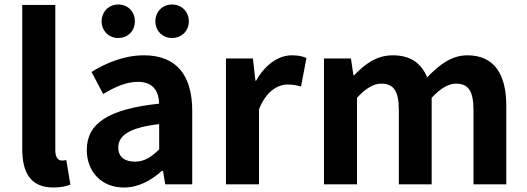

<svg xmlns="http://www.w3.org/2000/svg" viewBox="-20 -820 2346 854"><path d="M218 14C252 14 276 8 293 1L275 -108C265 -106 261 -106 255 -106C241 -106 226 -117 226 -151V-798H79V-157C79 -53 115 14 218 14Z M531 14C596 14 652 -17 700 -60H705L715 0H835V-327C835 -489 762 -574 620 -574C532 -574 452 -540 387 -500L439 -402C491 -433 541 -456 593 -456C662 -456 686 -414 688 -359C463 -335 366 -272 366 -153C366 -57 431 14 531 14ZM580 -101C537 -101 506 -120 506 -164C506 -215 551 -252 688 -268V-156C653 -121 622 -101 580 -101ZM506 -651C550 -651 580 -684 580 -725C580 -767 550 -800 506 -800C463 -800 432 -767 432 -725C432 -684 463 -651 506 -651ZM745 -651C789 -651 820 -684 820 -725C820 -767 789 -800 745 -800C702 -800 671 -767 671 -725C671 -684 702 -651 745 -651Z M985 0H1132V-334C1164 -415 1216 -444 1259 -444C1283 -444 1299 -441 1319 -435L1343 -562C1327 -569 1309 -574 1278 -574C1220 -574 1160 -534 1119 -461H1116L1105 -560H985Z M1421 0H1568V-385C1607 -428 1643 -448 1675 -448C1729 -448 1754 -418 1754 -331V0H1900V-385C1940 -428 1976 -448 2008 -448C2061 -448 2086 -418 2086 -331V0H2232V-349C2232 -490 2178 -574 2059 -574C1987 -574 1932 -530 1880 -476C1854 -538 1807 -574 1727 -574C1654 -574 1602 -534 1555 -485H1552L1541 -560H1421Z"/></svg>

Font: Noto Sans CJK TC
Style: Bold
Weight: 700
Designer: Ryoko NISHIZUKA 西塚涼子 (kana, bopomofo & ideographs); Paul D. Hunt (Latin, Greek & Cyrillic); Sandoll Communications 산돌커뮤니
Foundry: Adobe
Version: Version 2.004;hotconv 1.0.118;makeotfexe 2.5.65603